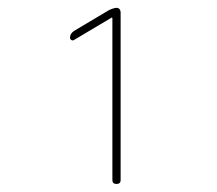

<svg xmlns="http://www.w3.org/2000/svg" viewBox="-20 -750 540 478"><path d="M164.1 -650.4Q161.1 -648.4 157.7 -650.4Q154.3 -652.3 154.3 -656.2Q154.3 -666 164.1 -672.9L251 -724.6Q260.7 -729.5 269.5 -730.5Q279.3 -730.5 280.3 -719.7V-301.8Q280.3 -292 270 -292Q259.8 -292 259.8 -301.8V-705.1L258.8 -706.1H257.8Z"/></svg>

Font: Rounded Mgen+ 1m thin
Style: Regular
Weight: 100
Designer: [Source Han Sans]
Ryoko NISHIZUKA  (kana & ideographs); Paul D. Hunt (Latin, Greek & Cyrillic); Wenlong ZHANG  (bopomofo
Version: Version 1.059.20150602